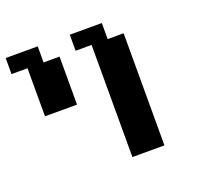

<svg xmlns="http://www.w3.org/2000/svg" viewBox="-110 -740 912 866"><g transform="rotate(-20 346.0 -307.5)"><path d="M76.7 -307.6V-538.1H0V-615.2H153.8V-538.1H230.5V-307.6ZM384.3 0V-538.1H307.6V-615.2H461.4V-538.1H538.1V0Z"/></g></svg>

Font: Good Old DOS
Style: Regular
Weight: 400
Designer: Vasily Draigo
Foundry: Vasily Draigo
Version: 1.0